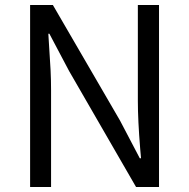

<svg xmlns="http://www.w3.org/2000/svg" viewBox="-20 -753 761 773"><path d="M192.8 -733 463.4 -267.2 542.8 -115.8H547.8L544.4 -154Q535 -270 535 -346.8V-733H620.2V0H527.8L258.2 -467L178.8 -617.2H174.6L178.4 -555.4Q181.6 -512.4 183.6 -471.4Q185.6 -430.4 185.6 -390.2V0H101.2V-733Z"/></svg>

Font: 寒蝉端黑体 Light
Style: Regular
Weight: 300
Designer: ChillDuanSans {Warren2060}; 
Source Han Sans {Ryoko NISHIZUKA 西塚涼子 (kana, bopomofo & ideographs); Paul D. Hunt (Latin, G
Foundry: ChillType&Adobe
Version: Version 1.300;Glyphs 3.3 (3306)